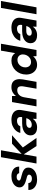

<svg xmlns="http://www.w3.org/2000/svg" viewBox="1540 -2300 772 3891"><g transform="rotate(-90 1925.5 -354.0)"><path d="M234 12Q165 12 116.5 -11.5Q68 -35 43.5 -75.5Q19 -116 23 -165H162Q162 -144 172.5 -127.5Q183 -111 203 -102Q223 -93 251 -93Q277 -93 295 -101Q313 -109 322.5 -122Q332 -135 332 -151Q332 -166 321.5 -175.5Q311 -185 292.5 -191.5Q274 -198 250 -203Q218 -211 186.5 -222Q155 -233 130 -248.5Q105 -264 89.5 -286.5Q74 -309 74 -340Q74 -389 103.5 -427Q133 -465 184.5 -486.5Q236 -508 302 -508Q393 -508 445 -465.5Q497 -423 495 -351H361Q359 -375 339 -388.5Q319 -402 286 -402Q254 -402 233 -388.5Q212 -375 212 -355Q212 -342 224 -332.5Q236 -323 257 -316.5Q278 -310 306 -304Q342 -295 373 -284Q404 -273 427 -257.5Q450 -242 462.5 -220.5Q475 -199 475 -168Q475 -113 443.5 -72.5Q412 -32 357.5 -10Q303 12 234 12Z M911 0 730 -280 959 -496H1131L849 -247L857 -313L1076 0ZM558 0 686 -720H826L698 0Z M1291 12Q1235 12 1199 -5Q1163 -22 1145.5 -52Q1128 -82 1128 -119Q1128 -172 1158.5 -210.5Q1189 -249 1244 -270Q1299 -291 1374 -291H1498Q1504 -327 1497.5 -349.5Q1491 -372 1472.5 -383.5Q1454 -395 1422 -395Q1385 -395 1355 -378.5Q1325 -362 1312 -328H1177Q1192 -383 1230 -423Q1268 -463 1322.5 -485.5Q1377 -508 1442 -508Q1513 -508 1561.5 -484Q1610 -460 1631 -414.5Q1652 -369 1640 -305L1587 0H1462L1464 -74Q1450 -55 1432.5 -39Q1415 -23 1393 -11.5Q1371 0 1345.5 6Q1320 12 1291 12ZM1344 -96Q1369 -96 1391 -104.5Q1413 -113 1430.5 -128Q1448 -143 1459.5 -163.5Q1471 -184 1476 -206V-207H1375Q1346 -207 1324.5 -198.5Q1303 -190 1291.5 -175Q1280 -160 1280 -140Q1280 -118 1298 -107Q1316 -96 1344 -96Z M1716 0 1803 -496H1926V-417Q1956 -459 2002 -483.5Q2048 -508 2106 -508Q2172 -508 2210 -479.5Q2248 -451 2261 -399.5Q2274 -348 2262 -277L2213 0H2074L2120 -264Q2130 -324 2112.5 -357Q2095 -390 2040 -390Q2007 -390 1978.5 -374.5Q1950 -359 1930 -329.5Q1910 -300 1902 -259L1856 0Z M2558 12Q2498 12 2453.5 -17Q2409 -46 2385 -96Q2361 -146 2361 -208Q2361 -272 2382.5 -326.5Q2404 -381 2442.5 -422Q2481 -463 2531.5 -485.5Q2582 -508 2641 -508Q2702 -508 2739.5 -486Q2777 -464 2795 -432L2845 -720H2985L2858 0H2734L2730 -68Q2712 -46 2687.5 -28Q2663 -10 2631 1Q2599 12 2558 12ZM2615 -110Q2658 -110 2693 -133Q2728 -156 2748.5 -194Q2769 -232 2769 -277Q2769 -309 2755.5 -333.5Q2742 -358 2717 -372Q2692 -386 2658 -386Q2614 -386 2580 -364.5Q2546 -343 2526 -306.5Q2506 -270 2506 -225Q2506 -193 2519 -166.5Q2532 -140 2556.5 -125Q2581 -110 2615 -110Z M3159 12Q3103 12 3067 -5Q3031 -22 3013.5 -52Q2996 -82 2996 -119Q2996 -172 3026.5 -210.5Q3057 -249 3112 -270Q3167 -291 3242 -291H3366Q3372 -327 3365.5 -349.5Q3359 -372 3340.5 -383.5Q3322 -395 3290 -395Q3253 -395 3223 -378.5Q3193 -362 3180 -328H3045Q3060 -383 3098 -423Q3136 -463 3190.5 -485.5Q3245 -508 3310 -508Q3381 -508 3429.5 -484Q3478 -460 3499 -414.5Q3520 -369 3508 -305L3455 0H3330L3332 -74Q3318 -55 3300.5 -39Q3283 -23 3261 -11.5Q3239 0 3213.5 6Q3188 12 3159 12ZM3212 -96Q3237 -96 3259 -104.5Q3281 -113 3298.5 -128Q3316 -143 3327.5 -163.5Q3339 -184 3344 -206V-207H3243Q3214 -207 3192.5 -198.5Q3171 -190 3159.5 -175Q3148 -160 3148 -140Q3148 -118 3166 -107Q3184 -96 3212 -96Z M3583 0 3711 -720H3851L3723 0Z"/></g></svg>

Font: DM Sans 24pt ExtraBold
Style: Italic
Weight: 800
Italic angle: -10°
Designer: Colophon Foundry, Jonny Pinhorn
Foundry: Colophon Foundry
Version: Version 4.004;gftools[0.9.30]